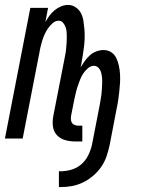

<svg xmlns="http://www.w3.org/2000/svg" viewBox="-23 -562 593 779"><path d="M216 197V133H222Q244 133 266.5 126.5Q289 120 306.5 105Q324 90 334.5 69Q345 48 350 26L381 -133Q383 -144 385 -155.5Q387 -167 388.5 -178.5Q390 -190 390.5 -201.5Q391 -213 391.5 -224.5Q392 -236 391 -247Q390 -258 387 -268.5Q384 -279 376.5 -287Q369 -295 358 -295Q345 -295 333.5 -285Q322 -275 314.5 -263.5Q307 -252 302 -239Q297 -226 292.5 -213Q288 -200 285 -187Q282 -174 279 -161L265 -90Q264 -82 265 -74.5Q266 -67 270 -62Q274 -57 281 -54.5Q288 -52 296 -52H311V12H283Q261 12 241.5 6.5Q222 1 208.5 -13Q195 -27 192 -47.5Q189 -68 193 -90L237 -315Q239 -327 241.5 -338.5Q244 -350 245 -361.5Q246 -373 247 -384.5Q248 -396 248 -407Q248 -418 247.5 -429.5Q247 -441 243.5 -451Q240 -461 233 -469.5Q226 -478 215 -478Q202 -478 190.5 -468Q179 -458 171 -446Q163 -434 157.5 -421.5Q152 -409 148 -396Q144 -383 141 -370Q138 -357 136 -344L69 0H-3L100 -530H172L161 -472Q168 -485 177 -497.5Q186 -510 198 -520Q210 -530 224.5 -536Q239 -542 253 -542Q270 -542 284 -532.5Q298 -523 305.5 -508.5Q313 -494 315.5 -477.5Q318 -461 319.5 -443.5Q321 -426 320.5 -408.5Q320 -391 318 -373.5Q316 -356 313 -338.5Q310 -321 307 -303L304 -289Q312 -302 321 -314.5Q330 -327 341.5 -337.5Q353 -348 368 -353.5Q383 -359 397 -359Q415 -359 428.5 -350Q442 -341 449 -326Q456 -311 459.5 -294.5Q463 -278 464 -261Q465 -244 464 -226.5Q463 -209 461 -191Q459 -173 456.5 -155.5Q454 -138 450 -120L422 26Q417 49 409.5 71.5Q402 94 388 114.5Q374 135 354.5 151.5Q335 168 313 178.5Q291 189 268.5 193Q246 197 223 197Z"/></svg>

Font: Lode
Style: Italic
Weight: 400
Italic angle: -11°
Monospace: yes
Designer: Belleve Invis
Foundry: Belleve Invis
Version: Version 29.2.0; ttfautohint (v1.8.3)